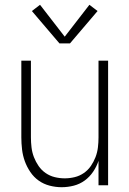

<svg xmlns="http://www.w3.org/2000/svg" viewBox="-20 -773 540 801"><path d="M237 8Q212 8 187 1.5Q162 -5 141.5 -19.5Q121 -34 106.5 -55.5Q92 -77 83.5 -100.5Q75 -124 72 -149.5Q69 -175 69 -200V-520H109V-200Q109 -179 111.5 -158Q114 -137 121.5 -117.5Q129 -98 141 -80.5Q153 -63 170.5 -51Q188 -39 208.5 -34Q229 -29 250 -29Q271 -29 291.5 -34Q312 -39 329.5 -51Q347 -63 359 -80.5Q371 -98 378.5 -117.5Q386 -137 388.5 -158Q391 -179 391 -200V-520H431V0H391V-102Q383 -78 368.5 -56.5Q354 -35 333.5 -20Q313 -5 288 1.5Q263 8 237 8ZM272 -592H228L113 -727L147 -753L250 -620L353 -753L387 -727Z"/></svg>

Font: Iosevka SS04 Extralight
Style: Regular
Weight: 200
Monospace: yes
Designer: Belleve Invis
Foundry: Belleve Invis
Version: Version 19.0.0; ttfautohint (v1.8.4)